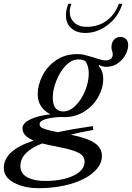

<svg xmlns="http://www.w3.org/2000/svg" viewBox="-132 -729 693 1008"><path d="M541 -492Q541 -468 526.5 -441Q512 -414 485.5 -396Q459 -378 426 -378Q405 -378 388 -388L386 -382Q410 -358 410 -313Q410 -268 385 -222Q360 -176 313 -145Q266 -114 204 -114Q194 -114 189 -115Q139 -113 107.5 -103.5Q76 -94 76 -77Q76 -68 82.5 -62Q89 -56 109.5 -49.5Q130 -43 172 -35Q244 -51 355 -67L358 -47Q286 -34 239 -22Q328 -4 365.5 22Q403 48 403 90Q403 137 358.5 176Q314 215 238 237Q162 259 72 259Q-5 259 -58.5 230.5Q-112 202 -112 153Q-112 60 45 9Q14 -4 0 -19.5Q-14 -35 -14 -57Q-14 -82 26.5 -102Q67 -122 133 -129Q102 -144 84 -170.5Q66 -197 66 -234Q66 -282 90.5 -331Q115 -380 162 -412.5Q209 -445 274 -445Q295 -445 313 -440.5Q331 -436 358 -428Q364 -426 385 -419Q406 -412 423 -412Q440 -412 450 -420Q460 -428 460 -445Q460 -450 456.5 -461.5Q453 -473 453 -479Q453 -506 466.5 -520.5Q480 -535 500 -535Q520 -535 530.5 -523Q541 -511 541 -492ZM334 -344Q334 -379 318 -406Q304 -417 279 -417Q244 -417 213 -384.5Q182 -352 163.5 -304.5Q145 -257 145 -217Q145 -144 200 -144Q234 -144 265 -175Q296 -206 315 -252.5Q334 -299 334 -344ZM158 39Q117 31 90 24Q-25 68 -25 143Q-25 182 11 201.5Q47 221 104 221Q196 221 254 193Q312 165 312 120Q312 101 300 87.5Q288 74 255 62.5Q222 51 158 39ZM234 -668Q234 -688 243 -709H227Q214 -677 214 -649Q214 -606 242 -581Q270 -556 316 -556Q380 -556 435.5 -599.5Q491 -643 510 -709H492Q473 -655 429 -621.5Q385 -588 322 -588Q282 -588 258 -610.5Q234 -633 234 -668Z"/></svg>

Font: Ibarra Real Nova
Style: Italic
Weight: 400
Italic angle: -22°
Designer: Jose Maria Ribagorda & Octavio Pardo
Foundry: Octavio Pardo
Version: Version 1.014